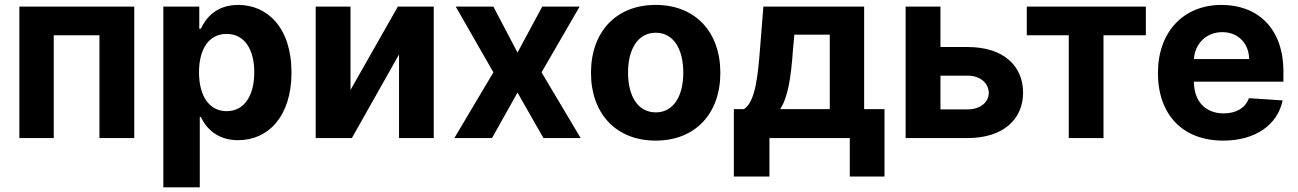

<svg xmlns="http://www.w3.org/2000/svg" viewBox="-20 -573 5386 797"><path d="M60.4 0H203.1V-426.5H392.8V0H537.3V-545.5H60.4Z M658 204.5H809.3V-87.4H813.9C834.9 -41.9 880.7 8.9 968.8 8.9C1093 8.9 1190 -89.5 1190 -272C1190 -459.5 1088.8 -552.6 969.1 -552.6C877.8 -552.6 834.2 -498.2 813.9 -453.8H807.2V-545.5H658ZM806.1 -272.7C806.1 -370 847.3 -432.2 920.8 -432.2C995.7 -432.2 1035.5 -367.2 1035.5 -272.7C1035.5 -177.6 995 -111.5 920.8 -111.5C848 -111.5 806.1 -175.4 806.1 -272.7Z M1435 -199.6V-545.5H1290.5V0H1440.7L1636.4 -346.9V0H1780.5V-545.5H1631.4Z M2028.1 -545.5H1871.8L2028.1 -272.7L1866.1 0H2022.4L2128.2 -188.6L2235.8 0H2390.3L2228 -272.7L2386 -545.5H2230.8L2128.2 -354.8Z M2701.7 10.7C2867.2 10.7 2970.2 -102.6 2970.2 -270.6C2970.2 -439.6 2867.2 -552.6 2701.7 -552.6C2536.2 -552.6 2433.2 -439.6 2433.2 -270.6C2433.2 -102.6 2536.2 10.7 2701.7 10.7ZM2702.4 -106.5C2626.1 -106.5 2587 -176.5 2587 -271.7C2587 -366.8 2626.1 -437.1 2702.4 -437.1C2777.3 -437.1 2816.4 -366.8 2816.4 -271.7C2816.4 -176.5 2777.3 -106.5 2702.4 -106.5Z M3026.3 159.8H3174V0H3507.5V159.8H3651.6V-120H3567.1V-545.5H3148.8L3134.6 -367.2C3126.1 -259.9 3115.8 -150.2 3068.2 -120H3026.3ZM3218.7 -120C3251.1 -170.8 3263.5 -250.7 3271.7 -367.2L3277.3 -429H3424.4V-120Z M3883.9 -377.8V-545.5H3739.3V0H3997.2C4141.7 0 4226.6 -75.6 4226.9 -188.2C4226.6 -302.9 4141.7 -377.8 3997.2 -377.8ZM3883.9 -258.9H3997.2C4047.9 -258.9 4083.8 -229 4084.5 -187.1C4083.8 -147.4 4047.9 -119 3997.2 -119H3883.9Z M4242.2 -426.5H4416.5V0H4560.7V-426.5H4736.5V-545.5H4242.2Z M5057.2 10.7C5192.1 10.7 5283 -55 5304.3 -156.2L5164.4 -165.5C5149.1 -123.9 5110.1 -102.3 5059.7 -102.3C4984 -102.3 4936.1 -152.3 4936.1 -233.7V-234H5307.5V-275.6C5307.5 -460.9 5195.3 -552.6 5051.1 -552.6C4890.6 -552.6 4786.6 -438.6 4786.6 -270.2C4786.6 -97.3 4889.2 10.7 5057.2 10.7ZM4936.1 -327.8C4939.3 -389.9 4986.5 -439.6 5053.6 -439.6C5119.3 -439.6 5164.8 -392.8 5165.1 -327.8Z"/></svg>

Font: Karasuma Gothic
Style: Bold
Weight: 700
Designer: Rasmus Andersson / Ryoko Nishizuka
Foundry: Genbu
Version: Version 1.00